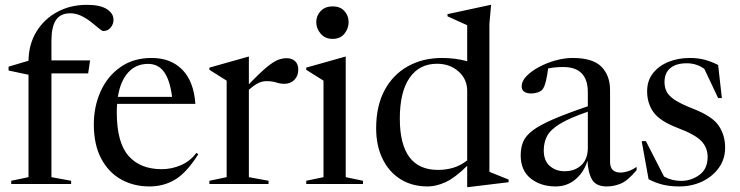

<svg xmlns="http://www.w3.org/2000/svg" viewBox="-20 -762 3062 795"><path d="M193 -28.5 274.5 -13.5V0H26.5V-13.5L98 -28.5V-452.5L15.5 -470V-486L98 -510.5Q99 -579 131 -631.2Q163 -683.5 217.5 -712.8Q272 -742 339.5 -742Q395 -742 422.5 -724.2Q450 -706.5 450 -680Q450 -662 438.2 -647.8Q426.5 -633.5 407.5 -633.5Q402.5 -633.5 389.5 -644.5Q376.5 -655.5 358 -670.2Q339.5 -685 317.2 -696Q295 -707 271 -707Q230 -707 211.5 -678.8Q193 -650.5 193 -593V-512H353L345 -458H193Z M608 -522Q687 -522 734.8 -473.5Q782.5 -425 789 -332H465Q463.5 -315.5 463.5 -297.5Q463.5 -172 512 -116.8Q560.5 -61.5 649.5 -61.5Q691 -61.5 729.5 -78.2Q768 -95 793 -129L801 -123.5Q754.5 -49 706.8 -19.5Q659 10 598.5 10Q533.5 10 481.2 -19.2Q429 -48.5 398.8 -105.8Q368.5 -163 368.5 -247Q368.5 -321.5 396.8 -384Q425 -446.5 478.8 -484.2Q532.5 -522 608 -522ZM593 -497.5Q543 -497.5 510.8 -462Q478.5 -426.5 468 -361H692.5Q683.5 -431 659.2 -464.2Q635 -497.5 593 -497.5Z M1167 -521Q1189 -521 1202 -508.5Q1215 -496 1215 -474Q1215 -447.5 1198.8 -431.2Q1182.5 -415 1157.5 -415Q1140.5 -415 1123.8 -420.5Q1107 -426 1083.5 -426Q1063.5 -426 1046 -416.2Q1028.5 -406.5 1010.5 -390.5V-28.5L1092 -13.5V0H847V-13.5L918.5 -28.5V-428L847 -473V-482L1008.5 -527.5H1010.5V-413Q1058.5 -463 1086.8 -485.8Q1115 -508.5 1132.8 -514.8Q1150.5 -521 1167 -521Z M1357.5 -601Q1326 -601 1307.8 -622.5Q1289.5 -644 1289.5 -670.5Q1289.5 -697 1307.8 -716.2Q1326 -735.5 1357.5 -735.5Q1389 -735.5 1406.2 -716.2Q1423.5 -697 1423.5 -670.5Q1423.5 -644 1406.2 -622.5Q1389 -601 1357.5 -601ZM1411.5 -527.5V-28.5L1483 -13.5V0H1248V-13.5L1319.5 -28.5V-428L1248 -473V-482L1409.5 -527.5Z M2086 -7.5 1917 13H1914.5V-75.5Q1865 -26.5 1825.8 -8.2Q1786.5 10 1751.5 10Q1686 10 1638 -20.2Q1590 -50.5 1563.8 -104.8Q1537.5 -159 1537.5 -231Q1537.5 -323 1572.2 -388Q1607 -453 1668.8 -487.5Q1730.5 -522 1810.5 -522Q1836 -522 1862.5 -518.8Q1889 -515.5 1914.5 -508.5V-657.5L1833 -694.5V-703.5L2012 -742H2013.5L2006.5 -664.5V-50.5L2086 -18.5ZM1914.5 -385.5Q1914.5 -434.5 1878.5 -466.2Q1842.5 -498 1789.5 -498Q1716 -498 1675.8 -439.5Q1635.5 -381 1635.5 -271Q1635.5 -58.5 1793.5 -58.5Q1827.5 -58.5 1857.2 -67.5Q1887 -76.5 1914.5 -98Z M2616 -57.5Q2579 -13.5 2550.5 -1.8Q2522 10 2492 10Q2448.5 10 2431.8 -18Q2415 -46 2412.5 -97Q2399 -50.5 2363.8 -20.2Q2328.5 10 2281 10Q2219 10 2177.5 -23Q2136 -56 2136 -119Q2136 -150.5 2146.2 -175Q2156.5 -199.5 2185.2 -221.5Q2214 -243.5 2269.2 -267.5Q2324.5 -291.5 2414 -322V-380Q2414 -484.5 2312 -484.5Q2277.5 -484.5 2249.5 -478.5Q2246.5 -452.5 2240.8 -427.8Q2235 -403 2226.5 -392Q2220 -384 2206.8 -379.5Q2193.5 -375 2179.5 -375Q2161.5 -375 2150.8 -382.2Q2140 -389.5 2140 -405Q2140 -426 2160 -446.8Q2180 -467.5 2211.8 -484.5Q2243.5 -501.5 2280.2 -511.8Q2317 -522 2350.5 -522Q2435 -522 2470.5 -485.5Q2506 -449 2506 -389.5V-93Q2506 -68.5 2517.5 -58Q2529 -47.5 2547.5 -47.5Q2582 -47.5 2616 -71ZM2231.5 -139.5Q2231.5 -96.5 2256.5 -74.8Q2281.5 -53 2317.5 -53Q2360.5 -53 2387.2 -78.2Q2414 -103.5 2414 -150.5V-299.5Q2337 -273 2297.8 -248.8Q2258.5 -224.5 2245 -198.2Q2231.5 -172 2231.5 -139.5Z M2835.5 -522Q2869.5 -522 2897 -514.8Q2924.5 -507.5 2953.5 -493L2969 -356H2953.5L2896.5 -476.5Q2865.5 -500 2823 -500Q2779.5 -500 2755.5 -480Q2731.5 -460 2731.5 -422Q2731.5 -401.5 2739.5 -384Q2747.5 -366.5 2772.8 -349.2Q2798 -332 2850.5 -311.5Q2929 -281 2955.8 -241.8Q2982.5 -202.5 2982.5 -150.5Q2982.5 -103 2956.2 -66.8Q2930 -30.5 2887 -10.2Q2844 10 2792.5 10Q2754.5 10 2724 2.5Q2693.5 -5 2665.5 -20L2637 -177.5H2654.5L2729.5 -31Q2762 -13 2800 -13Q2842 -13 2876 -37.8Q2910 -62.5 2910 -112.5Q2910 -150.5 2884.2 -177.8Q2858.5 -205 2785.5 -232.5Q2713 -260 2686.2 -297Q2659.5 -334 2659.5 -384Q2659.5 -428.5 2684 -459.2Q2708.5 -490 2748.5 -506Q2788.5 -522 2835.5 -522Z"/></svg>

Font: Newsreader Display
Style: Regular
Weight: 400
Designer: Hugues Gentile
Foundry: Production Type
Version: Version 1.001